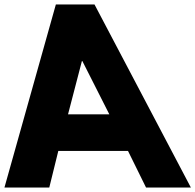

<svg xmlns="http://www.w3.org/2000/svg" viewBox="-48 -845 880 865"><path d="M377.7 -825H203.7L-28 0H174L214.7 -165H528.7L610 0H812ZM444.5 -330H258.5L321 -570H323Z"/></svg>

Font: Hussar
Style: BdOpOblOne
Weight: 700
Foundry: Cannot Into Space Fonts
Version: Version 2.00